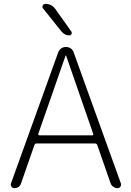

<svg xmlns="http://www.w3.org/2000/svg" viewBox="-20 -973 676 993"><path d="M178 -281Q177 -278 179 -275.5Q181 -273 184 -273H457Q464 -273 462 -281L322 -685Q322 -686 320 -686Q319 -686 319 -685ZM54 0Q44 0 39 -8Q34 -16 37 -25L281 -702Q286 -715 296.5 -722.5Q307 -730 321 -730Q335 -730 346 -722.5Q357 -715 361 -702L605 -25Q608 -16 603 -8Q598 0 588 0Q576 0 566 -7Q556 -14 552 -25L483 -223Q480 -231 471 -231H169Q161 -231 158 -223L89 -25Q81 0 54 0ZM215 -953Q246 -953 265 -928L349 -810Q353 -803 349.5 -796.5Q346 -790 338 -790Q315 -790 298 -810L203 -929Q197 -936 201 -944.5Q205 -953 215 -953Z"/></svg>

Font: Rounded Mplus 1c Light
Style: Regular
Weight: 300
Version: Version 1.059.20150529